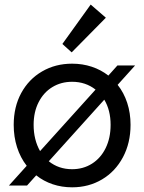

<svg xmlns="http://www.w3.org/2000/svg" viewBox="-20 -800 622 828"><path d="M136.2 -43.9 96.7 0H18.6L95.2 -85Q67.9 -120.1 53.5 -165Q39.1 -210 39.1 -261.7Q39.1 -338.9 71.5 -398.7Q104 -458.5 161.4 -491.9Q218.8 -525.4 291 -525.4Q335.9 -525.4 375.7 -512.2Q415.5 -499 447.3 -474.1L486.3 -517.6H562.5L487.3 -434.1Q514.2 -400.4 528.6 -356.4Q543 -312.5 543 -261.7Q543 -183.6 510.3 -122.1Q477.5 -60.5 420.2 -26.4Q362.8 7.8 291 7.8Q246.6 7.8 207.3 -5.4Q168 -18.6 136.2 -43.9ZM457 -261.7Q457 -324.7 429.7 -370.1L190.4 -104.5Q232.9 -70.3 291 -70.3Q338.9 -70.3 376.7 -94.2Q414.6 -118.2 435.8 -161.6Q457 -205.1 457 -261.7ZM152.8 -148.4 392.1 -413.6Q349.1 -447.3 291 -447.3Q243.2 -447.3 205.6 -424.3Q168 -401.4 146.5 -359.1Q125 -316.9 125 -261.7Q125 -197.3 152.8 -148.4ZM249 -610.4 371.1 -780.3 436.5 -723.6 289.1 -574.2Z"/></svg>

Font: Reddit Sans Fudge
Style: Regular
Weight: 400
Designer: Stephen Hutchings
Foundry: Reddit
Version: Version 1.011